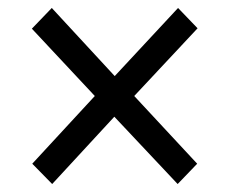

<svg xmlns="http://www.w3.org/2000/svg" viewBox="-20 -594 578 482"><path d="M427 -574 268 -403 110 -574 60 -522 218 -353 61 -183 111 -132 267 -301 426 -132 475 -183 317 -353 476 -523Z"/></svg>

Font: Noto Sans Thai
Style: Regular
Weight: 400
Designer: Monotype Design Team
Foundry: Monotype Imaging Inc.
Version: Version 1.901